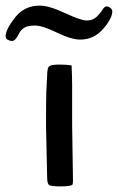

<svg xmlns="http://www.w3.org/2000/svg" viewBox="-87 -663 420 684"><path d="M170 -217 173 -19Q173 -7 170 -4Q160 1 128 1Q96 1 88.5 -3.5Q81 -8 81 -31L77 -214Q77 -310 78 -336L81 -395Q81 -423 90 -428Q99 -433 124.5 -433Q150 -433 168 -430Q170 -386 170 -361ZM54 -643Q88 -643 144.5 -616.5Q201 -590 222 -590Q243 -590 256.5 -602.5Q270 -615 277.5 -627.5Q285 -640 292.5 -640Q300 -640 306.5 -634.5Q313 -629 313 -623Q313 -597 280 -559.5Q247 -522 199 -522Q167 -522 115.5 -547Q64 -572 37.5 -572Q11 -572 -1.5 -563.5Q-14 -555 -19 -544Q-32 -517 -44 -517Q-51 -517 -59 -521Q-67 -525 -67 -533Q-67 -558 -33.5 -600.5Q0 -643 54 -643Z"/></svg>

Font: Cagliostro
Style: Regular
Weight: 400
Designer: Matthew Desmond
Foundry: Matthew Desmond
Version: Version